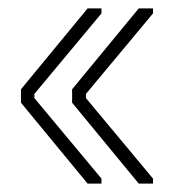

<svg xmlns="http://www.w3.org/2000/svg" viewBox="-20 -579 421 458"><path d="M189 -559H222V-547L62 -355V-345L222 -153V-141H189L30 -334V-366ZM311 -559H345V-547L185 -355V-345L345 -153V-141H311L152 -334V-366Z"/></svg>

Font: Phudu Medium
Style: Regular
Weight: 500
Version: Version 1.005;gftools[0.9.23]